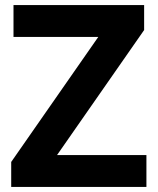

<svg xmlns="http://www.w3.org/2000/svg" viewBox="-20 -734 619 754"><path d="M555 0H24V-98L366 -589H33V-714H546V-616L204 -125H555Z"/></svg>

Font: Noto Sans Armenian
Style: Regular
Weight: 400
Designer: Monotype Design Team
Foundry: Monotype Imaging Inc.
Version: Version 2.007